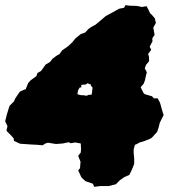

<svg xmlns="http://www.w3.org/2000/svg" viewBox="-76 -633 681 744"><path d="M312 88 289 91 284 79 255 69 240 55 236 47 227 27 234 19 236 -6 227 -29 237 -42 238 -55 237 -77 216 -81 197 -78 191 -82 167 -77 141 -75 110 -80 100 -77 89 -70 67 -72 46 -73 2 -76 -22 -87 -23 -97 -33 -108 -48 -123 -51 -128 -47 -144 -56 -163 -49 -191 -39 -223 -22 -240 -16 -253 1 -278 24 -288 33 -311 43 -322 65 -338 69 -350 83 -358 101 -383 118 -393 127 -405 143 -417 155 -424 165 -438 188 -454 204 -469 217 -485 237 -501 254 -507 267 -521 277 -528 295 -538 320 -559 334 -571 362 -586 385 -599 405 -603 410 -613 426 -611 455 -610 474 -606 492 -609 500 -594 506 -581 511 -577 524 -562 528 -544 518 -526 523 -498 514 -484 515 -473 504 -452 510 -440 498 -424 501 -414 502 -396 490 -382 485 -368 493 -353 489 -338 486 -323 481 -309 469 -295 480 -273 485 -268 513 -260 520 -252H535L544 -235L553 -203L558 -187L543 -157L539 -140L533 -122L512 -99L503 -94L485 -87L463 -80L455 -75L447 -72L442 -55V-40L444 -19V2L439 15L432 31L425 45L406 53L389 65L373 81L345 88ZM239 -264H247L253 -263L260 -262L266 -265L274 -266H279L280 -272L281 -277V-281L282 -286V-289L283 -293L281 -295L279 -298L277 -300L275 -305L274 -308L269 -307L265 -311L260 -308L257 -306L252 -305H246L239 -304V-294H233L227 -284L226 -280L225 -275V-273L224 -268L230 -266L234 -265Z"/></svg>

Font: Winky Rough Black
Style: Italic
Weight: 900
Italic angle: -8.97852°
Designer: Simon Atzbach
Foundry: typofactur
Version: Version 1.206; ttfautohint (v1.8.4.7-5d5b)